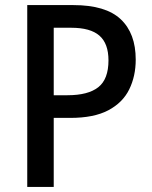

<svg xmlns="http://www.w3.org/2000/svg" viewBox="-20 -734 596 754"><path d="M268 -714Q395 -714 454 -658.5Q513 -603 513 -500Q513 -435 487.5 -383Q462 -331 405.5 -301Q349 -271 256 -271H191V0H87V-714ZM260 -625H191V-360H245Q326 -360 366 -391.5Q406 -423 406 -497Q406 -563 370.5 -594Q335 -625 260 -625Z"/></svg>

Font: Noto Sans Kannada SemiCondensed Medium
Style: Regular
Weight: 500
Width: 4
Designer: Jelle Bosma - Monotype Design Team
Foundry: Monotype Imaging Inc.
Version: Version 2.005; ttfautohint (v1.8.4.7-5d5b)